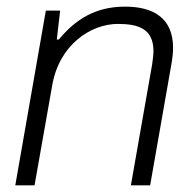

<svg xmlns="http://www.w3.org/2000/svg" viewBox="-20 -558 584 578"><path d="M26 0H84L137 -300C158 -424 254 -486 335 -486C397 -486 442 -471 442 -404C442 -393 440 -379 438 -364L374 0H432L496 -365C499 -382 501 -399 501 -414C501 -504 441 -538 357 -538C289 -538 221 -517 157 -439H151L161 -526H118Z"/></svg>

Font: Archivo ExtraLight
Style: Italic
Weight: 200
Italic angle: -10°
Designer: Hector Gatti
Foundry: Omnibus-Type
Version: Version 2.001